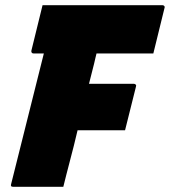

<svg xmlns="http://www.w3.org/2000/svg" viewBox="-20 -720 655 740"><path d="M224 0H31Q19 0 23 -11Q54 -137 86 -262.5Q118 -388 149 -514H109Q104 -514 102 -517.5Q100 -521 101 -525Q112 -571 122.5 -612.5Q133 -654 144 -700H606Q611 -700 613.5 -696.5Q616 -693 614 -689Q603 -643 592.5 -601.5Q582 -560 571 -514H352Q350 -505 347.5 -495.5Q345 -486 343 -476Q338 -456 333 -436.5Q328 -417 323 -397H496Q500 -397 503 -394Q506 -391 504 -386L462 -218H279Q272 -188 264.5 -158Q257 -128 249 -98Q242 -71 235.5 -46Q229 -21 224 0Z"/></svg>

Font: Recursive Sn Lnr St Blk
Style: Italic
Weight: 900
Italic angle: -15°
Version: Version 1.079;hotconv 1.0.112;makeotfexe 2.5.65598; ttfautoh